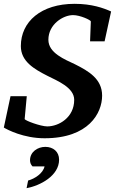

<svg xmlns="http://www.w3.org/2000/svg" viewBox="-25 -707 607 1004"><path d="M556 -647C516 -665 455 -687 365 -687C190 -687 84 -594 84 -466C84 -386 153 -346 224 -310C273 -285 363 -250 363 -185C363 -92 282 -46 222 -46C188 -46 103 -77 104 -85L115 -204H30L-5 -40C13 -29 98 16 208 16C439 16 509 -116 509 -207C509 -294 439 -335 367 -371C315 -396 228 -429 228 -499C228 -580 305 -628 357 -628C394 -628 450 -602 450 -595L446 -491H522ZM284 128C284 86 253 61 212 61C172 61 132 87 132 131C132 143 136 154 145 163H208C200 200 156 228 122 237L114 277C185 264 284 212 284 128Z"/></svg>

Font: Veleka
Style: Bold Italic
Weight: 700
Italic angle: -12°
Designer: Stefan Peev, Context Ltd, 2016; SIL International, 1997-2014.
Foundry: Stefan Peev, Context Ltd, 2016
Version: Version 5.000